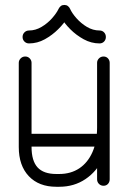

<svg xmlns="http://www.w3.org/2000/svg" viewBox="-20 -732 506 757"><path d="M412.5 -25.1Q412.5 -14.4 405.8 -7Q399 0.4 388.2 0.4Q377.5 0.4 370.1 -7Q362.8 -14.4 362.8 -25.1V-484.4Q362.8 -494.1 370.1 -501.7Q377.5 -509.2 388.2 -509.2Q399 -509.2 405.8 -501.7Q412.5 -494.1 412.5 -484.4ZM362.8 -228.9Q362.8 -239.6 370.1 -247Q377.5 -254.4 388.2 -254.4Q399 -254.4 405.8 -247Q412.5 -239.6 412.5 -228.9Q412.5 -161.8 387.2 -108.9Q361.9 -56.1 317 -25.9Q272.1 4.4 213.5 4.4H202.1Q133.2 4.4 93.6 -37.4Q54 -79.2 54 -152.4V-484.4Q54 -494.1 61.4 -501.7Q68.8 -509.2 79.5 -509.2Q90.2 -509.2 97.3 -501.7Q104.4 -494.1 104.4 -484.4V-152.4Q104.4 -98 128.1 -72Q151.9 -46 202.1 -46H213.5Q259.2 -46 292.8 -68.4Q326.2 -90.8 344.5 -132.2Q362.8 -173.6 362.8 -228.9ZM79.5 -154Q68.8 -154 61.4 -161.6Q54 -169.1 54 -178.9Q54 -189.6 61.4 -197Q68.8 -204.4 79.5 -204.4H383.6Q394.4 -204.4 401.8 -197Q409.1 -189.6 409.1 -178.9Q409.1 -169.1 401.8 -161.6Q394.4 -154 383.6 -154ZM211.2 -697.5Q214.5 -704 219.8 -708.2Q225 -712.5 233.9 -712.5Q241.8 -712.5 247.5 -708.2Q253.2 -704 256.1 -697.5Q263.8 -680.1 281.6 -660Q299.4 -639.9 322.9 -625.8Q346.5 -611.8 372.5 -611.8Q383.2 -611.8 390.3 -604.4Q397.4 -597 397.4 -586.2Q397.4 -575.5 390.3 -568.1Q383.2 -560.8 372.5 -560.8Q339.9 -560.8 309.9 -577.2Q279.9 -593.8 257.1 -616.8Q234.2 -639.8 223.1 -659.8H244.2Q232.5 -639.8 209.5 -616.8Q186.5 -593.8 156.8 -577.2Q127.1 -560.8 94.5 -560.8Q83.8 -560.8 76.4 -568.1Q69 -575.5 69 -586.2Q69 -597 76.4 -604.4Q83.8 -611.8 94.5 -611.8Q119.9 -611.8 143.6 -625.8Q167.4 -639.9 185.2 -660Q203 -680.1 211.2 -697.5Z"/></svg>

Font: Libertine-Super Thin
Style: Regular
Weight: 100
Designer: Bastien Sozeau
Foundry: NBR — Bastien Sozeau
Version: Version 2.003;gftools[0.9.33]